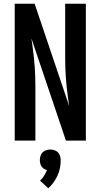

<svg xmlns="http://www.w3.org/2000/svg" viewBox="-20 -755 540 1031"><path d="M59 0V-735H166L351 -187Q351 -191 350.5 -194.5Q350 -198 349 -202L344 -239Q337 -289 333.5 -339.5Q330 -390 330 -441V-735H441V0H334L149 -548Q149 -544 149.5 -540.5Q150 -537 151 -533L156 -496Q163 -446 166.5 -395.5Q170 -345 170 -294V0ZM239 256 195 215Q208 203 217 188.5Q226 174 232 158Q223 156 215.5 151Q208 146 203 138.5Q198 131 196 122Q194 113 194 104Q194 93 197.5 82Q201 71 209 63Q217 55 228 51.5Q239 48 250 48Q261 48 272 51.5Q283 55 291 63Q299 71 302.5 82Q306 93 306 104Q306 126 302 147Q298 168 289 187.5Q280 207 267.5 224.5Q255 242 239 256Z"/></svg>

Font: Zed Mono
Style: Bold
Weight: 700
Monospace: yes
Designer: Belleve Invis
Foundry: Belleve Invis
Version: Version 1.0.0; ttfautohint (v1.8.4)